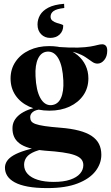

<svg xmlns="http://www.w3.org/2000/svg" viewBox="-20 -748 583 1008"><path d="M228.5 239.5Q168 239.5 125.5 231.5Q83 223.5 56.8 209Q30.5 194.5 18.2 175Q6 155.5 6 132.5Q6 114 16.5 97.8Q27 81.5 50.8 67.5Q74.5 53.5 113.5 41.5Q152.5 29.5 210 19.5H253L252.5 27Q196 34.5 164 47.2Q132 60 119.2 77.8Q106.5 95.5 106.5 117Q106.5 145 125.2 165.2Q144 185.5 178.8 196.2Q213.5 207 262 207Q314 207 348.5 195.2Q383 183.5 400.2 163.5Q417.5 143.5 417.5 119Q417.5 100 406.2 87.2Q395 74.5 371 66Q347 57.5 308.5 52Q270 46.5 216 43Q166.5 38.5 133.5 28.8Q100.5 19 81.2 4Q62 -11 53.5 -31Q45 -51 45.5 -75.5Q45.5 -117 83 -146.5Q120.5 -176 190 -187.5L199 -174.5Q165.5 -171.5 152 -160Q138.5 -148.5 138.5 -133Q138.5 -120.5 144.2 -111.8Q150 -103 166.5 -97Q183 -91 214.5 -86.2Q246 -81.5 297 -77.5Q354 -73 394.8 -62.2Q435.5 -51.5 461.5 -34Q487.5 -16.5 499.8 8Q512 32.5 512 64.5Q512 111 481 151Q450 191 387.2 215.2Q324.5 239.5 228.5 239.5ZM239.5 -167Q179 -167 132.8 -188.5Q86.5 -210 61 -248Q35.5 -286 35.5 -336Q35.5 -386 61.8 -424.5Q88 -463 134 -484.5Q180 -506 238.5 -506Q285.5 -506 323.2 -493.2Q361 -480.5 388 -457.8Q415 -435 429.5 -404Q444 -373 444 -336.5Q444 -286.5 417.8 -248.2Q391.5 -210 345.5 -188.5Q299.5 -167 239.5 -167ZM249 -196Q283.5 -198.5 299.5 -232.5Q315.5 -266.5 312.5 -325.5Q309 -400.5 287.2 -439.8Q265.5 -479 229 -477Q196.5 -475 180 -440.8Q163.5 -406.5 166.5 -348Q169.5 -274 191.5 -234Q213.5 -194 249 -196ZM307 -481.5 284.5 -501.5Q349 -497 389.8 -498.2Q430.5 -499.5 454.5 -503.8Q478.5 -508 492.2 -511.8Q506 -515.5 516.5 -515.5Q528 -515.5 535.5 -507.8Q543 -500 543 -482Q543 -452 527.5 -433Q512 -414 491.5 -414Q477 -414 463 -424.2Q449 -434.5 429.5 -447.5Q410 -460.5 380.8 -470.8Q351.5 -481 307 -481.5ZM312 -613.5Q312 -585 293.2 -567Q274.5 -549 243.5 -549Q215 -549 196 -568.2Q177 -587.5 177 -619.5Q177 -645.5 190.2 -668.8Q203.5 -692 234 -708Q264.5 -724 316.5 -728L317.5 -706Q277 -701.5 261.2 -690Q245.5 -678.5 245.5 -660.5Q245.5 -647 255.5 -639.2Q265.5 -631.5 278.8 -627.5Q292 -623.5 302 -620.5Q312 -617.5 312 -613.5Z"/></svg>

Font: Newsreader 60pt SemiBold
Style: Regular
Weight: 600
Designer: Hugues Gentile
Foundry: Production Type
Version: Version 1.003